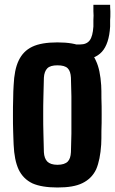

<svg xmlns="http://www.w3.org/2000/svg" viewBox="-20 -790 490 818"><path d="M224.6 8.8C270.5 8.8 305.7 2.9 331.1 -9.8C357.4 -22.5 377 -42 389.6 -68.4C401.4 -95.7 408.2 -130.9 411.1 -173.8C412.1 -190.4 412.1 -210 412.1 -232.4C413.1 -254.9 413.1 -277.3 413.1 -301.8C413.1 -326.2 413.1 -348.6 412.1 -371.1C412.1 -393.6 412.1 -412.1 411.1 -426.8C408.2 -469.7 401.4 -504.9 388.7 -531.2C377 -558.6 358.4 -578.1 332 -590.8C305.7 -603.5 270.5 -609.4 224.6 -609.4C179.7 -609.4 143.6 -603.5 117.2 -590.8C90.8 -578.1 72.3 -558.6 59.6 -532.2C46.9 -505.9 40 -470.7 38.1 -426.8C37.1 -410.2 36.1 -391.6 36.1 -369.1C35.2 -346.7 35.2 -323.2 35.2 -298.8C35.2 -274.4 35.2 -252 36.1 -229.5C37.1 -208 37.1 -189.5 38.1 -173.8C40 -129.9 46.9 -94.7 59.6 -67.4C72.3 -41 91.8 -21.5 118.2 -8.8C144.5 2.9 180.7 8.8 224.6 8.8ZM224.6 -87.9C205.1 -87.9 190.4 -92.8 181.6 -101.6C172.9 -110.4 168 -124 167 -141.6C166 -168 166 -194.3 165 -220.7C164.1 -247.1 164.1 -273.4 164.1 -299.8C164.1 -326.2 164.1 -353.5 165 -379.9C166 -406.2 166 -432.6 167 -459C168 -476.6 172.9 -490.2 181.6 -499C190.4 -507.8 205.1 -511.7 224.6 -511.7C245.1 -511.7 259.8 -507.8 268.6 -499C277.3 -490.2 281.2 -476.6 282.2 -459C283.2 -432.6 283.2 -406.2 284.2 -379.9V-300.8V-220.7C283.2 -194.3 283.2 -168 282.2 -141.6C281.2 -124 277.3 -110.4 268.6 -101.6C259.8 -92.8 245.1 -87.9 224.6 -87.9ZM321.3 -535.2C363.3 -535.2 393.6 -546.9 414.1 -569.3C434.6 -591.8 446.3 -627.9 449.2 -676.8V-705.1C450.2 -713.9 450.2 -721.7 450.2 -730.5V-742.2C449.2 -754.9 449.2 -763.7 449.2 -769.5H377.9V-742.2C378.9 -729.5 378.9 -717.8 377.9 -705.1V-676.8C376 -649.4 371.1 -629.9 362.3 -618.2C353.5 -606.4 339.8 -600.6 321.3 -600.6H313.5H297.9C297.9 -572.3 297.9 -551.8 298.8 -537.1C303.7 -536.1 308.6 -536.1 311.5 -536.1C315.4 -535.2 318.4 -535.2 321.3 -535.2Z"/></svg>

Font: Yellow Ladder Regular
Style: Regular
Weight: 400
Designer: Zima Creative
Version: Version 2.002